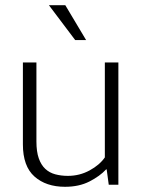

<svg xmlns="http://www.w3.org/2000/svg" viewBox="-20 -710 543 738"><path d="M383 -470H435V0H398L390 -59H388Q364 -33 324 -12.5Q284 8 230 8Q157 8 112.5 -31.5Q68 -71 68 -155V-470H120V-166Q120 -127 129 -101.5Q138 -76 154 -61Q170 -46 192.5 -40Q215 -34 241 -34Q286 -34 324.5 -55Q363 -76 383 -105ZM168 -690H231L311 -556H269Z"/></svg>

Font: Mukta Vaani ExtraLight
Style: Regular
Weight: 275
Designer: Noopur Datye, Girish Dalvi, Yashodeep Gholap, Pallavi Karambelkar
Foundry: Ek Type
Version: Version 2.538;PS 1.000;hotconv 16.6.51;makeotf.lib2.5.65220;